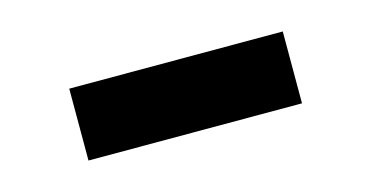

<svg xmlns="http://www.w3.org/2000/svg" viewBox="-30 -410 524 271"><g transform="rotate(-15 232.0 -274.5)"><path d="M76 -222V-327H388V-222Z"/></g></svg>

Font: Montagu Slab 16pt Medium
Style: Regular
Weight: 500
Designer: Florian Karsten
Foundry: Florian Karsten
Version: Version 1.000; ttfautohint (v1.8.3)